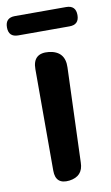

<svg xmlns="http://www.w3.org/2000/svg" viewBox="-98 -790 486 842"><g transform="rotate(-10 145.0 -368.5)"><path d="M79 -500Q79 -572 151 -564Q222 -555 219 -483L204 -62Q203 -1 141 7Q79 14 79 -48ZM31 -659Q-12 -659 -12 -702Q-12 -745 31 -745H259Q302 -745 302 -702Q302 -659 259 -659Z"/></g></svg>

Font: MaokenZhuyuanTi
Style: Regular
Weight: 400
Designer: Fontworks Inc & LongZhuTi team: ZERO子、时光羊、荆南、频凡、刘鹏、Little White Dog、帆影Magmeta、奈白不弍、白日月球、ChaoTawei、雨三（排名不分先后）
Version: Version 1.000; 20230222